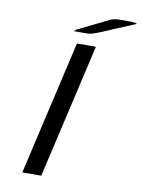

<svg xmlns="http://www.w3.org/2000/svg" viewBox="-93 -916 721 978"><g transform="rotate(10 267.5 -427.0)"><path d="M225 -755Q233 -761 237 -765Q382 -837 400 -845Q418 -853 445 -853H500Q530 -853 535 -847L408 -794Q363 -774 340.5 -766Q318 -758 309.5 -756.5Q301 -755 286 -755ZM92 -1 252 -696H350L190 -1Z"/></g></svg>

Font: Coval
Style: Book Italic
Weight: 350
Foundry: Context Ltd
Version: Version 001.000